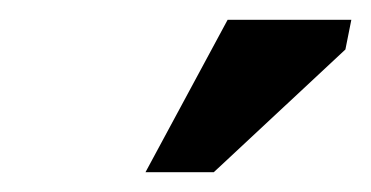

<svg xmlns="http://www.w3.org/2000/svg" viewBox="-20 -740 375 194"><path d="M210 -720H335L329 -690L196 -566H127Z"/></svg>

Font: PT Sans
Style: Bold Italic
Weight: 700
Italic angle: -12°
Designer: A.Korolkova, O.Umpeleva, V.Yefimov
Foundry: ParaType Ltd
Version: Version 2.003W OFL